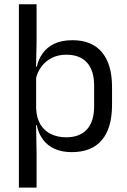

<svg xmlns="http://www.w3.org/2000/svg" viewBox="-20 -682 577 874"><path d="M306.5 10.5Q261.5 10.5 228.5 -4.5Q195.5 -19.5 175 -47.5Q154.5 -75.5 147.5 -112.5H121L144.5 -188.5Q146.5 -144.5 164.2 -115.2Q182 -86 212.5 -71.5Q243 -57 281.5 -57Q343 -57 375.8 -93Q408.5 -129 408.5 -198.5V-292Q408.5 -361 376 -397Q343.5 -433 281.5 -433Q244.5 -433 216 -418.5Q187.5 -404 168.8 -379Q150 -354 143 -322L123 -378.5H147.5Q155 -412 174.2 -439.2Q193.5 -466.5 227 -482.8Q260.5 -499 310 -499Q398 -499 444 -444.2Q490 -389.5 490 -285.5V-204.5Q490 -99.5 443.8 -44.5Q397.5 10.5 306.5 10.5ZM146.5 172H66V-662.5H146.5V-490.5L144 -370.5L144.5 -343.5V-140.5L144 -123.5L146.5 13.5Z"/></svg>

Font: Anek Devanagari Medium
Style: Regular
Weight: 400
Version: Version 1.003